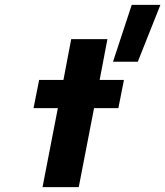

<svg xmlns="http://www.w3.org/2000/svg" viewBox="-20 -770 680 790"><path d="M218 -325H118L141 -441H241L273 -609H422L390 -441H490L467 -325H367L304 0H155ZM522 -750H640L547 -516H445Z"/></svg>

Font: Teachers[wght] Italic
Style: Regular
Weight: 400
Designer: Alfredo Marco Pradil & Chank Diesel
Version: Version 1.000;Glyphs 3.1.2 (3151)